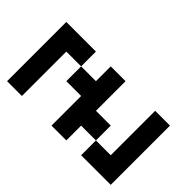

<svg xmlns="http://www.w3.org/2000/svg" viewBox="-173 -757 764 764"><g transform="rotate(-45 208.5 -375.5)"><path d="M0 -83.3V-250H83.3V-166.7H333.3V-83.3ZM0 -333.3V-416.7H166.7V-500H250V-416.7H333.3V-333.3H166.7V-250H83.3V-333.3ZM0 -583.3V-666.7H333.3V-500H250V-583.3Z"/></g></svg>

Font: Galmuri11 Condensed
Style: Regular
Weight: 400
Width: 3
Designer: Lee Minseo (quiple)
Version: Version 2.399;hotconv 1.1.1;makeotfexe 2.6.0 DEVELOPMENT